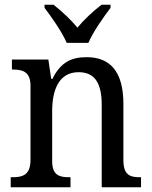

<svg xmlns="http://www.w3.org/2000/svg" viewBox="-20 -786 637 806"><path d="M260 -606H351C370 -651 415 -715 444 -753V-766H406C371 -739 333 -704 305 -670C277 -704 239 -739 205 -766H167V-753C196 -715 241 -651 260 -606ZM25 0H276V-42H271C231 -42 199 -49 199 -109V-320C199 -406 226 -483 310 -483C381 -483 407 -432 407 -346V0H572V-42H567C526 -42 498 -51 498 -114V-350C498 -487 441 -546 344 -546C282 -546 236 -527 200 -455H195L183 -536H30V-494H35C75 -494 108 -485 108 -426V-114C108 -51 74 -42 33 -42H25Z"/></svg>

Font: Noto Serif Devanagari SemiCondensed
Style: Regular
Weight: 400
Width: 4
Designer: Universal Thirst, Indian Type Foundry and the Monotype Design Team
Foundry: Monotype Imaging Inc.
Version: Version 2.004